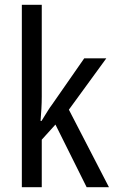

<svg xmlns="http://www.w3.org/2000/svg" viewBox="-20 -780 479 800"><path d="M154 -377Q154 -353 152.5 -326.5Q151 -300 149 -276H153Q159 -286 166.5 -298Q174 -310 181.5 -322Q189 -334 196 -343L331 -537H423L267 -323L434 0H341L211 -261L154 -198V0H71V-760H154Z"/></svg>

Font: Noto Sans Thai Condensed
Style: Regular
Weight: 400
Width: 3
Designer: Monotype Design Team
Foundry: Monotype Imaging Inc.
Version: Version 2.002